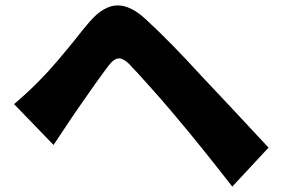

<svg xmlns="http://www.w3.org/2000/svg" viewBox="-20 -698 1040 710"><path d="M121 -395Q154 -428 189.5 -469.5Q225 -511 258 -552Q284 -586 310 -616Q363 -678 415 -678Q465 -678 522 -624Q614 -539 725 -417Q833 -303 973 -152L839 -8Q710 -173 636 -260Q586 -321 488 -429Q474 -443 458 -461Q437 -482 420 -482Q402 -482 382 -456Q336 -395 270 -299L246 -264Q220 -226 178 -162L32 -313Q77 -351 121 -395Z"/></svg>

Font: Merged Yaku Han JP Black
Style: Regular
Weight: 900
Designer: Ryoko NISHIZUKA 西塚涼子 (kana, bopomofo & ideographs); Paul D. Hunt (Latin, Greek & Cyrillic); Sandoll Communications 산돌커뮤니
Foundry: Adobe
Version: Version 2.004